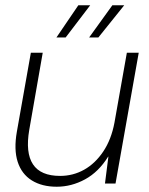

<svg xmlns="http://www.w3.org/2000/svg" viewBox="-20 -696 565 728"><path d="M195 12Q139 12 100.5 -12Q62 -36 47 -82.5Q32 -129 44 -197L97 -496H142L91 -204Q76 -117 105 -73Q134 -29 208 -29Q257 -29 299 -52.5Q341 -76 371.5 -121.5Q402 -167 414 -231L461 -496H506L418 0H378L391 -102H390Q354 -44 302.5 -16Q251 12 195 12ZM318 -554 406 -676H451L353 -554ZM194 -554 277 -676H322L229 -554Z"/></svg>

Font: DM Sans 28pt ExtraLight
Style: Italic
Weight: 250
Italic angle: -10°
Version: Version 4.004;gftools[0.9.30]